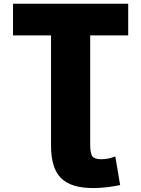

<svg xmlns="http://www.w3.org/2000/svg" viewBox="-20 -750 735 1001"><path d="M47.9 -565.4V-730.5H648.4V-565.4H450.2V0Q450.2 49.8 461.4 64.9Q472.7 80.1 508.8 80.1Q544.9 80.1 581.1 65.4L606.4 214.8Q531.2 230.5 465.8 230.5Q350.6 230.5 298.3 178.7Q246.1 127 246.1 9.8V-565.4Z"/></svg>

Font: GenEi M Gothic v2 Black
Style: Regular
Weight: 900
Version: Version 2.0